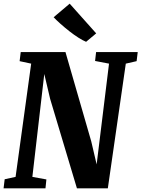

<svg xmlns="http://www.w3.org/2000/svg" viewBox="-22 -1027 772 1047"><path d="M-2.5 0 3.5 -49.5 63 -62.5 148 -680 85 -693.5 91 -743H335L475.5 -256.5L505 -130.5L572.5 -680L496.5 -694.5L502 -743H729L723 -693.5L664 -680L566 0H397.5L251.5 -487.5L219.5 -623.5L154.5 -62.5L231 -48.5L226 0ZM447.5 -799Q430.5 -806 406.2 -821.2Q382 -836.5 356.5 -856.5Q331 -876.5 308.2 -896.8Q285.5 -917 270.5 -933L358 -1007L502.5 -845Z"/></svg>

Font: Merriweather 24pt SemiCondensed Black
Style: Italic
Weight: 900
Width: 4
Italic angle: -7.8°
Designer: Eben Sorkin
Foundry: Eben Sorkin
Version: Version 2.101